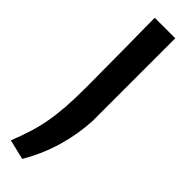

<svg xmlns="http://www.w3.org/2000/svg" viewBox="-268 -537 754 754"><g transform="rotate(45 109.5 -160.0)"><path d="M-4 200Q12 159 24 121.5Q36 84 43.5 43.5Q51 3 54.5 -44Q58 -91 58 -151Q58 -159 58 -183.5Q58 -208 57.5 -242.5Q57 -277 57 -317Q57 -357 56.5 -397.5Q56 -438 55.5 -475Q55 -512 55 -540H169V-81Q165 -3 143 72.5Q121 148 79 220Z"/></g></svg>

Font: Encode Sans Compressed
Style: SemiBold
Weight: 600
Designer: Pablo Impallari, Andres Torresi
Foundry: Pablo Impallari, Andres Torresi
Version: Version 1.000; ttfautohint (v1.00) -l 8 -r 50 -G 200 -x 14 -